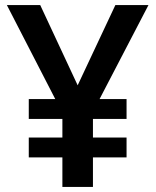

<svg xmlns="http://www.w3.org/2000/svg" viewBox="-20 -734 612 754"><path d="M285 -399 433 -714H563L371 -345H477V-267H345V-194H477V-116H345V0H225V-116H93V-194H225V-267H93V-345H197L7 -714H138Z"/></svg>

Font: Noto Sans Cham SemiBold
Style: Regular
Weight: 600
Version: Version 2.002